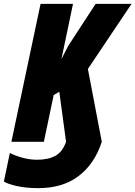

<svg xmlns="http://www.w3.org/2000/svg" viewBox="-64 -734 701 994"><path d="M-44 206 -13 58Q14 72 52 82.5Q90 93 128 93Q186 93 223 72.5Q260 52 278 0L243 -259L214 -242L163 0H-5L146 -714H314L254 -428L289 -496L431 -714H617L391 -377L463 0Q426 114 343.5 177Q261 240 134 240Q72 240 24.5 229.5Q-23 219 -44 206Z"/></svg>

Font: Noto Sans UI CondBlack
Style: Italic
Weight: 900
Width: 3
Italic angle: -12°
Designer: Monotype Design Team
Foundry: Monotype Imaging Inc.
Version: Version 1.001